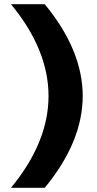

<svg xmlns="http://www.w3.org/2000/svg" viewBox="-20 -690 462 910"><path d="M32 200H192C312 55 372 -91 372 -235C372 -379 312 -525 192 -670H32C152 -525 210 -379 210 -235C210 -91 152 55 32 200Z"/></svg>

Font: LT Wave Alt Black
Style: Regular
Weight: 900
Designer: Daniel Lyons
Version: Version 2.5 (Glyphs App)